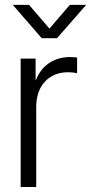

<svg xmlns="http://www.w3.org/2000/svg" viewBox="-20 -751 366 771"><path d="M63 0H125.5V-322.3C125.5 -412.1 181.6 -460.9 252 -460.9C270 -460.9 283.7 -458.5 289.6 -457V-520C283.2 -520.5 274.4 -522 262.2 -522C194.3 -522 145.5 -485.4 124.5 -429.7H123V-515.6H63ZM96.7 -731.4H31.7V-731L147.5 -597.7H209L325.7 -731V-731.4H260.3L178.7 -636.2Z"/></svg>

Font: Raveo Display Display Light
Style: Regular
Weight: 300
Designer: Jakub Foglar, Rasmus Andersson (Inter)
Foundry: Jakubfoglar.com
Version: Version 1.100;Glyphs 3.2.3 (3260)